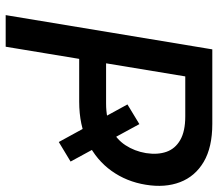

<svg xmlns="http://www.w3.org/2000/svg" viewBox="-66 -702 768 676"><g transform="rotate(90 318.0 -364.0)"><path d="M417 -470.7 548.8 -228.5 480 -187 347.7 -428.7ZM33.2 0 153.8 -727.5H416Q498.5 -727.5 549.8 -697.3Q601.1 -667 621.3 -614Q641.6 -561 630.4 -493.2Q619.6 -425.8 581.8 -372.8Q543.9 -319.8 482.4 -289.3Q420.9 -258.8 337.9 -258.8H152.3L168.5 -353.5H344.2Q397.5 -353.5 433.8 -371.6Q470.2 -389.6 491.2 -421.6Q512.2 -453.6 519 -493.7Q525.4 -534.7 514.6 -565.7Q503.9 -596.7 473.1 -614.5Q442.4 -632.3 389.6 -632.3H249L144.5 0Z"/></g></svg>

Font: Inter 18pt Medium
Style: Italic
Weight: 500
Italic angle: -9.3988°
Designer: Rasmus Andersson
Foundry: rsms
Version: Version 4.001;git-66647c0bb